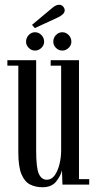

<svg xmlns="http://www.w3.org/2000/svg" viewBox="-20 -776 406 807"><path d="M158.5 11Q129.5 11 106.5 -0.5Q83.5 -12 70.2 -43.8Q57 -75.5 57 -136V-500H11V-523H132V-142Q132 -70.5 143.2 -45.5Q154.5 -20.5 177 -20.5Q196.5 -20.5 209.8 -39Q223 -57.5 230 -86Q237 -114.5 237 -143.5V-500H193V-523H312V-23H355V0H242.5L240.5 -60.5Q235.5 -37.5 216.2 -13.2Q197 11 158.5 11ZM242 -563.5Q226.5 -563.5 215.2 -574.8Q204 -586 204 -600.5Q204 -617 215.2 -628.8Q226.5 -640.5 242 -640.5Q257 -640.5 268.5 -628.8Q280 -617 280 -600.5Q280 -586 268.5 -574.8Q257 -563.5 242 -563.5ZM127 -563.5Q112 -563.5 100.8 -574.8Q89.5 -586 89.5 -600.5Q89.5 -617 100.8 -628.8Q112 -640.5 127 -640.5Q142.5 -640.5 154 -628.8Q165.5 -617 165.5 -600.5Q165.5 -586 154 -574.8Q142.5 -563.5 127 -563.5ZM126.5 -658 114.5 -671.5 200 -743Q215.5 -756 228.5 -756Q242 -756 249 -743.5Q252 -738.5 252 -733Q252 -723.5 243.2 -715.5Q234.5 -707.5 222 -702Z"/></svg>

Font: Imbue 50pt
Style: Regular
Weight: 400
Designer: Tyler Finck
Foundry: Etcetera Type Company
Version: Version 1.102; ttfautohint (v1.8.3)